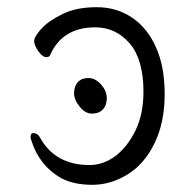

<svg xmlns="http://www.w3.org/2000/svg" viewBox="-20 -501 540 534"><path d="M151 -5Q89 -40 67 -111Q65 -115 65 -120Q65 -131 73 -131Q84 -131 91 -119Q133 -42 229 -42Q267 -42 301 -67Q335 -93 357 -138.5Q379 -184 379 -246Q379 -335 341 -380Q302 -425 245 -425Q153 -425 119 -347Q117 -342 108 -342Q99 -342 87 -358Q75 -375 75 -387Q75 -399 95 -421Q115 -443 154 -462Q192 -481 249 -481Q305 -481 348 -451.5Q391 -422 414 -369Q438 -316 438 -239Q438 -161 410 -103Q382 -45 335 -16Q288 13 237 13Q186 13 151 -5ZM236 -185Q217 -185 202 -204Q186 -223 186 -242Q186 -261 196.5 -272.5Q207 -284 226 -284Q245 -284 261 -266Q277 -248 277 -228Q277 -208 266 -196.5Q255 -185 236 -185Z"/></svg>

Font: LXGW WenKai Mono TC Light
Style: Regular
Weight: 300
Designer: LXGW / Fontworks Inc.
Foundry: LXGW / Fontworks Inc.
Version: Version 1.330